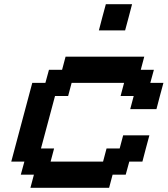

<svg xmlns="http://www.w3.org/2000/svg" viewBox="-20 -895 799 915"><path d="M125 0H500L516.6 -62.5H579.1L596.2 -125H658.7Q664.1 -145.5 675 -187.3Q686 -229 691.9 -250H566.9L550.3 -187.5H487.8L471.2 -125H221.2L237.8 -187.5H175.3Q186.5 -229 208.7 -312.3Q231 -395.5 242.2 -437.5H304.7L321.3 -500H571.3L554.7 -437.5H617.2L600.6 -375H725.6Q731 -395.5 741.9 -437.3Q752.9 -479 758.8 -500H696.3L713.4 -562.5H650.9L667.5 -625H292.5L275.9 -562.5H213.4L196.3 -500H133.8Q117.2 -437.5 83.7 -312.5Q50.3 -187.5 33.7 -125H96.2L79.1 -62.5H141.6ZM451.2 -750H576.2Q582 -771 593 -812.5Q604 -854 609.4 -875H484.4Q478.5 -854 467.5 -812.5Q456.5 -771 451.2 -750Z"/></svg>

Font: Faithful 32x
Style: Oblique
Weight: 400
Foundry: Faithful Resource Pack
Version: Version 1.0; January 27, 2023